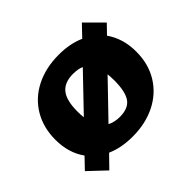

<svg xmlns="http://www.w3.org/2000/svg" viewBox="-176 -915 1177 1177"><g transform="rotate(-45 412.5 -326.0)"><path d="M780 -344Q780 -238 731 -158Q682 -78 595 -34.5Q508 9 396 9Q297 9 224 -24L148 54L39 -49L105 -118Q47 -198 47 -313Q47 -418 95 -498.5Q143 -579 230 -623Q317 -667 430 -667Q528 -667 601 -634L670 -706L778 -598L722 -540Q780 -458 780 -344ZM268 -287 481 -509Q452 -522 409 -522Q335 -522 300 -479Q265 -436 265 -339Q265 -311 268 -287ZM560 -315Q560 -345 557 -370L345 -150Q380 -132 426 -132Q500 -132 530 -175Q560 -218 560 -315Z"/></g></svg>

Font: Ysabeau Black
Style: Regular
Weight: 900
Designer: Christian Thalmann (Catharsis Fonts)
Version: Version 0.003